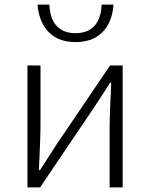

<svg xmlns="http://www.w3.org/2000/svg" viewBox="-20 -819 656 839"><path d="M100 0H155L386 -342C407 -374 440 -424 461 -457H466C463 -386 459 -315 459 -256V0H516V-533H461L230 -192C209 -159 176 -109 155 -76H150C153 -147 157 -219 157 -276V-533H100ZM310 -635C433 -635 471 -724 476 -799H424C422 -735 395 -674 310 -674C225 -674 198 -735 196 -799H144C150 -724 188 -635 310 -635Z"/></svg>

Font: Noto Sans CJK JP Light
Style: Regular
Weight: 300
Designer: Ryoko NISHIZUKA (kana & ideographs); Paul D. Hunt (Latin, Greek & Cyrillic); Wenlong ZHANG (bopomofo); Sandoll Communica
Foundry: Adobe Systems Incorporated
Version: Version 1.004;PS 1.004;hotconv 1.0.82;makeotf.lib2.5.63406